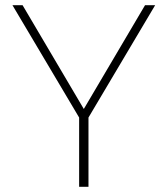

<svg xmlns="http://www.w3.org/2000/svg" viewBox="-20 -720 646 740"><path d="M285 -267 28 -700H67L303 -300L539 -700H578L321 -267V0H285Z"/></svg>

Font: Bai Jamjuree ExtraLight
Style: Regular
Weight: 275
Designer: Katatrad Aksorn Co.,Ltd.
Foundry: Cadson Demak Co.,Ltd.
Version: Version 1.000; ttfautohint (v1.6)